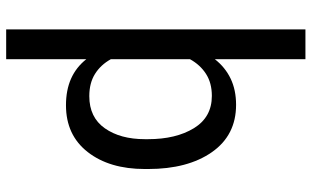

<svg xmlns="http://www.w3.org/2000/svg" viewBox="-213 -589 1005 619"><g transform="rotate(90 289.5 -279.5)"><path d="M524.9 -244.1Q524.9 -129.9 470.2 -59.8Q415.5 10.3 319.3 10.3Q270.5 10.3 233.6 -6.1Q196.8 -22.5 170.9 -55.2V203.1H74.7V-761.7H170.9V-469.7Q196.8 -502.9 233.4 -520.5Q270 -538.1 317.9 -538.1Q416 -538.1 470.5 -460.2Q524.9 -382.3 524.9 -254.4ZM428.7 -254.4Q428.7 -344.2 393.3 -402.1Q357.9 -460 289.1 -460Q247.6 -460 218.3 -441.2Q189 -422.4 170.9 -389.6V-134.3Q189 -101.6 218.3 -83.3Q247.6 -64.9 290 -64.9Q358.4 -64.9 393.6 -115Q428.7 -165 428.7 -244.1Z"/></g></svg>

Font: GeogebraSans
Style: Regular
Weight: 400
Designer: Google
Version: Version 1.100140; 2013